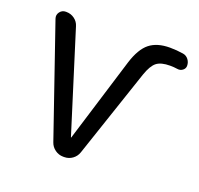

<svg xmlns="http://www.w3.org/2000/svg" viewBox="-128 -881 1061 1022"><g transform="rotate(20 402.5 -370.0)"><path d="M742 -734Q761 -731 773 -715.5Q785 -700 785 -680Q785 -664 771.5 -654Q758 -644 741 -647Q722 -650 700 -650Q649 -650 624 -630.5Q599 -611 580 -556L411 -54Q403 -30 382.5 -15Q362 0 336 0H330Q305 0 284 -15Q263 -30 255 -54L41 -676Q34 -696 46.5 -713Q59 -730 80 -730H83Q109 -730 129.5 -715Q150 -700 157 -676L334 -111Q334 -110 335 -110Q336 -110 336 -111L483 -589Q509 -672 551.5 -706Q594 -740 667 -740Q705 -740 742 -734Z"/></g></svg>

Font: Rounded Mplus 1c Medium
Style: Regular
Weight: 500
Version: Version 1.059.20150529